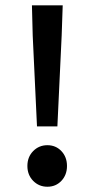

<svg xmlns="http://www.w3.org/2000/svg" viewBox="-20 -690 355 722"><path d="M119.1 -214.8 103 -556.2 100.1 -669.9H215.8L211.9 -556.2L195.8 -214.8ZM210.9 -10Q189.9 12.2 158.2 12.2Q126.5 12.2 104.7 -10Q83 -32.2 83 -65.9Q83 -99.6 104.7 -121.8Q126.5 -144 158.2 -144Q189.9 -144 210.9 -121.8Q231.9 -99.6 231.9 -65.9Q231.9 -32.2 210.9 -10Z"/></svg>

Font: Toshiba Sans Medium
Style: Regular
Weight: 500
Designer: Paul D. Hunt
Foundry: Toshiba Corporation
Version: Version 2.020;PS 2.0;hotconv 1.0.86;makeotf.lib2.5.63406